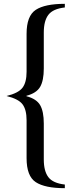

<svg xmlns="http://www.w3.org/2000/svg" viewBox="-20 -735 373 1004"><path d="M119 92V-106Q119 -162 97.5 -190Q76 -218 14 -233Q76 -248 97.5 -276Q119 -304 119 -360V-558Q119 -652 167 -683.5Q215 -715 319 -715V-696Q257 -689 233 -657.5Q209 -626 209 -565V-377Q209 -314 190 -281Q171 -248 118 -234V-232Q171 -218 190 -185Q209 -152 209 -89V99Q209 160 233 191.5Q257 223 319 230V249Q215 249 167 217.5Q119 186 119 92Z"/></svg>

Font: Justus
Style: Oldstyle
Weight: 500
Version: Version 001.000